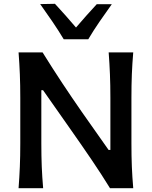

<svg xmlns="http://www.w3.org/2000/svg" viewBox="-20 -988 797 1008"><path d="M77.5 0Q82 -58.5 84.2 -113.2Q86.5 -168 86.5 -234.5V-474.5Q86.5 -542.5 84.2 -598Q82 -653.5 77.5 -713H203.5Q256 -628.5 306.5 -552.2Q357 -476 409.5 -400.5L550 -201H559.5V-474.5Q559.5 -542.5 557.2 -598Q555 -653.5 550.5 -713H679.5Q674.5 -653.5 672.2 -598Q670 -542.5 670 -474.5V-234.5Q670 -168 672.2 -113.2Q674.5 -58.5 679.5 0H557.5Q513.5 -71.5 462.5 -146.8Q411.5 -222 347.5 -313L206 -514.5H197V-234.5Q197 -168 199.2 -113.2Q201.5 -58.5 206.5 0ZM314.5 -782Q286.5 -828.5 255.2 -874.5Q224 -920.5 191 -966.5L268.5 -968Q297 -937 324.8 -906Q352.5 -875 379 -843.5Q431 -904.5 488 -966H567Q534 -920 502.5 -874.2Q471 -828.5 443.5 -782Z"/></svg>

Font: Commissioner Flair Medium
Style: Regular
Weight: 500
Designer: Kostas Bartsokas
Foundry: Kostas Bartsokas
Version: Version 1.000; ttfautohint (v1.8.3)